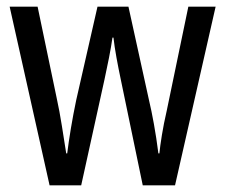

<svg xmlns="http://www.w3.org/2000/svg" viewBox="-20 -557 677 577"><path d="M409 0 343 -318Q336 -351 330 -384Q324 -417 321 -444H318Q314 -416 307.5 -383Q301 -350 294 -318L224 0H129L9 -537H93L150 -264Q159 -223 166 -178.5Q173 -134 179 -96H182Q186 -129 193 -171Q200 -213 209 -256L273 -537H366L428 -255Q435 -226 442.5 -184.5Q450 -143 456 -96H459Q461 -117 466.5 -151Q472 -185 481 -224L546 -537H628L506 0Z"/></svg>

Font: Avrile Sans Condensed
Style: Regular
Weight: 400
Width: 3
Designer: Monotype Design Team
Foundry: Monotype Imaging Inc.
Version: Version 2.001;September 10, 2019;FontCreator 11.5.0.2425 64-